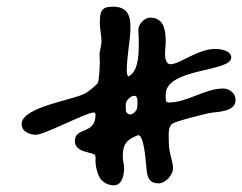

<svg xmlns="http://www.w3.org/2000/svg" viewBox="-20 -706 728 577"><path d="M349 -233C349 -272 358 -285 395 -300C413 -300 418 -221 419 -212C422 -186 420 -155 457 -155C477 -155 500 -180 500 -200C500 -217 493 -234 490 -251C487 -266 487 -284 487 -299C487 -310 487 -323 495 -331V-332C501 -341 595 -363 608 -366C632 -371 688 -368 688 -406C688 -426 669 -440 651 -440C595 -440 544 -398 487 -398C485 -398 482 -399 480 -400C477 -408 478 -414 478 -422C478 -502 675 -489 675 -533C675 -554 643 -559 627 -559C575 -559 519 -513 493 -513C477 -513 476 -534 476 -546C476 -558 478 -569 478 -581C478 -615 473 -653 431 -653C422 -653 414 -648 408 -642C390 -624 397 -611 397 -587C397 -558 400 -491 365 -476V-477C361 -483 361 -487 361 -494C361 -539 372 -584 372 -625C372 -662 361 -686 319 -686C283 -686 280 -670 280 -635C280 -617 285 -600 285 -583C285 -573 282 -561 280 -551C278 -542 280 -532 280 -523C280 -508 278 -461 273 -455C262 -444 252 -436 239 -427C207 -406 45 -386 45 -333C45 -310 70 -301 88 -301C114 -301 239 -368 262 -368C266 -368 267 -365 267 -361C267 -300 205 -326 205 -282C205 -245 262 -250 266 -239C268 -233 267 -227 267 -221C267 -207 272 -186 279 -174V-173C288 -158 305 -149 322 -149C348 -149 353 -182 353 -202C353 -212 349 -223 349 -233ZM358 -393C357 -402 373 -418 382 -418C384 -418 387 -418 389 -417C392 -413 393 -407 393 -402V-394C393 -388 393 -378 388 -373C386 -368 375 -361 370 -362C354 -367 359 -376 358 -393Z"/></svg>

Font: ChillLongCangKaiShu Bold
Style: Regular
Weight: 700
Version: Version 3.500;Glyphs 3.1.1 (3135)